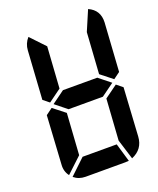

<svg xmlns="http://www.w3.org/2000/svg" viewBox="-138 -825 746 909"><g transform="rotate(-20 234.5 -371.0)"><path d="M374 -641.6 417 -742.2Q471.7 -717.8 468.8 -656.2L453.1 -412.1L419.9 -387.7L360.4 -434.6ZM353.5 -314.5 418 -361.3 448.2 -336.9 433.6 -93.8Q429.7 -31.2 371.1 -6.8L339.8 -107.4ZM153.3 -93.8H325.2L352.5 -1L334 0H134.8Q100.6 0 76.2 -20.5ZM140.6 -106.4 63.5 -34.2Q43.9 -59.6 46.9 -93.8L61.5 -336.9L94.7 -361.3L154.3 -314.5ZM161.1 -434.6 96.7 -387.7 66.4 -412.1 82 -656.2Q84 -689.5 106.4 -714.8L174.8 -642.6ZM109.4 -375 173.8 -421.9H346.7L405.3 -375L340.8 -328.1H168Z"/></g></svg>

Font: 7-Segment
Style: Regular
Weight: 400
Designer: Jan Bobrowski
Version: Version 3.0